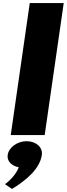

<svg xmlns="http://www.w3.org/2000/svg" viewBox="-20 -880 435 1251"><path d="M50 0H271.2L395.2 -860H173.9ZM153 40C93 40 37.2 80 30 130C24.3 170 56 201 102.2 210C77.9 275 12.6 320 12.6 320L58.2 351C144.4 299 239.1 223 252.5 130C259.7 80 215.5 40 153 40Z"/></svg>

Font: Blink
Style: WideObl
Weight: 400
Designer: Mew Too
Foundry: Cannot Into Space Fonts
Version: Version 001.000